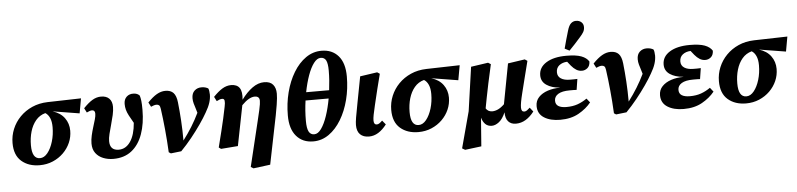

<svg xmlns="http://www.w3.org/2000/svg" viewBox="-52 -1093 6603 1590"><g transform="rotate(-5 3249.5 -298.0)"><path d="M239 14Q147 14 88.5 -36.5Q30 -87 30 -188Q30 -249 53 -304.5Q76 -360 118.5 -403.5Q161 -447 219.5 -473Q278 -499 349 -501L627 -508L605 -385L383 -421Q448 -401 481.5 -355Q515 -309 515 -249Q515 -197 494.5 -150Q474 -103 436.5 -66Q399 -29 348.5 -7.5Q298 14 239 14ZM180 -157Q180 -44 246 -44Q281 -44 309.5 -79.5Q338 -115 355 -171.5Q372 -228 372 -291Q372 -338 358.5 -368Q345 -398 322 -412Q274 -399 242.5 -361.5Q211 -324 195.5 -271Q180 -218 180 -157Z M851 15Q806 15 767 -0.5Q728 -16 704.5 -47.5Q681 -79 681 -127Q681 -159 689 -194Q697 -229 707.5 -262.5Q718 -296 726 -324Q734 -352 734 -371Q734 -401 709 -401Q700 -401 688.5 -397Q677 -393 665 -387L646 -424Q687 -467 721.5 -487.5Q756 -508 793 -508Q837 -508 861 -484Q885 -460 885 -415Q885 -385 876.5 -347Q868 -309 856.5 -269Q845 -229 836.5 -194Q828 -159 828 -135Q828 -57 902 -57Q961 -57 999 -112.5Q1037 -168 1045 -268Q1023 -306 1009 -332.5Q995 -359 989 -382Q983 -405 983 -430Q983 -468 1006 -489.5Q1029 -511 1065 -509Q1096 -508 1114 -488Q1120 -468 1123 -442.5Q1126 -417 1126 -370Q1126 -255 1095 -168Q1064 -81 1003 -33Q942 15 851 15Z M1312 0Q1307 -99 1298 -192Q1289 -285 1278 -363Q1275 -386 1267 -393.5Q1259 -401 1245 -401Q1235 -401 1223.5 -397.5Q1212 -394 1199 -388L1180 -425Q1221 -468 1256.5 -488.5Q1292 -509 1328 -509Q1372 -509 1395 -484.5Q1418 -460 1424 -405Q1432 -333 1437 -252Q1442 -171 1442 -86Q1483 -140 1516 -193.5Q1549 -247 1577 -305L1566 -342Q1559 -363 1553 -384.5Q1547 -406 1547 -428Q1547 -469 1570.5 -490.5Q1594 -512 1628 -512Q1648 -512 1662 -507.5Q1676 -503 1684 -498Q1689 -489 1690.5 -476Q1692 -463 1693 -446Q1693 -414 1682 -379Q1671 -344 1645 -300Q1622 -259 1586 -207Q1550 -155 1506.5 -101Q1463 -47 1416 1L1329 11Z M1728 -3Q1748 -81 1761.5 -136.5Q1775 -192 1785.5 -238Q1796 -284 1806 -335Q1813 -367 1810.5 -384.5Q1808 -402 1791 -402Q1780 -402 1769.5 -398Q1759 -394 1745 -387L1726 -424Q1767 -467 1802 -488Q1837 -509 1874 -509Q1924 -509 1945 -477.5Q1966 -446 1959 -380Q2003 -440 2051 -474.5Q2099 -509 2149 -509Q2199 -509 2222.5 -481Q2246 -453 2246 -406Q2246 -388 2244 -367.5Q2242 -347 2237 -314Q2232 -281 2221.5 -226.5Q2211 -172 2193 -86L2140 176L2000 194L1978 181L2034 -51Q2055 -139 2068.5 -194Q2082 -249 2089 -281Q2096 -313 2098.5 -330Q2101 -347 2101 -359Q2101 -397 2061 -397Q2014 -397 1953 -335L1887 -1L1746 10Z M2513 15Q2425 15 2373 -45Q2321 -105 2321 -217Q2321 -317 2344.5 -408.5Q2368 -500 2411.5 -572Q2455 -644 2514.5 -685.5Q2574 -727 2645 -727Q2733 -727 2784.5 -668Q2836 -609 2836 -497Q2836 -396 2812.5 -304Q2789 -212 2745.5 -140Q2702 -68 2643 -26.5Q2584 15 2513 15ZM2633 -669Q2603 -669 2575.5 -632.5Q2548 -596 2526 -534.5Q2504 -473 2489 -396H2680Q2685 -437 2688 -477.5Q2691 -518 2691 -558Q2691 -618 2677.5 -643.5Q2664 -669 2633 -669ZM2526 -43Q2557 -43 2584.5 -81.5Q2612 -120 2634 -185Q2656 -250 2670 -328H2478Q2466 -246 2466 -159Q2466 -98 2480.5 -70.5Q2495 -43 2526 -43Z M2976 15Q2929 15 2902.5 -11Q2876 -37 2876 -89Q2876 -111 2882.5 -151Q2889 -191 2905 -273L2946 -488L3089 -509L3110 -495L3078 -369Q3059 -290 3047 -240Q3035 -190 3029.5 -161Q3024 -132 3024 -114Q3024 -79 3049 -79Q3060 -79 3071 -86.5Q3082 -94 3095 -107L3123 -73Q3090 -30 3053.5 -7.5Q3017 15 2976 15Z M3387 14Q3295 14 3236.5 -36.5Q3178 -87 3178 -188Q3178 -249 3201 -304.5Q3224 -360 3266.5 -403.5Q3309 -447 3367.5 -473Q3426 -499 3497 -501L3775 -508L3753 -385L3531 -421Q3596 -401 3629.5 -355Q3663 -309 3663 -249Q3663 -197 3642.5 -150Q3622 -103 3584.5 -66Q3547 -29 3496.5 -7.5Q3446 14 3387 14ZM3328 -157Q3328 -44 3394 -44Q3429 -44 3457.5 -79.5Q3486 -115 3503 -171.5Q3520 -228 3520 -291Q3520 -338 3506.5 -368Q3493 -398 3470 -412Q3422 -399 3390.5 -361.5Q3359 -324 3343.5 -271Q3328 -218 3328 -157Z M4197 15Q4157 15 4134 -10.5Q4111 -36 4111 -87Q4087 -32 4056.5 -8.5Q4026 15 3997 15Q3964 15 3943.5 -5Q3923 -25 3913 -60L3895 177L3759 194L3735 180L3816 -122L3868 -487L4011 -508L4033 -494Q4012 -403 3998.5 -338Q3985 -273 3975.5 -224.5Q3966 -176 3958 -133Q3976 -104 4011 -104Q4034 -104 4059 -115.5Q4084 -127 4112 -154L4175 -488L4316 -509L4337 -495L4301 -353Q4283 -281 4271.5 -235Q4260 -189 4255 -160.5Q4250 -132 4250 -114Q4250 -79 4275 -79Q4287 -79 4298 -87Q4309 -95 4322 -107L4349 -73Q4317 -31 4279 -8Q4241 15 4197 15Z M4566 15Q4484 15 4432 -18Q4380 -51 4380 -115Q4380 -159 4408.5 -189Q4437 -219 4484 -234.5Q4531 -250 4586 -250L4585 -251Q4518 -256 4475 -285Q4432 -314 4432 -366Q4432 -432 4494 -470.5Q4556 -509 4661 -509Q4742 -509 4785.5 -492.5Q4829 -476 4848 -445Q4847 -409 4826.5 -391.5Q4806 -374 4780 -374Q4755 -374 4733.5 -387Q4712 -400 4692 -424L4664 -459Q4624 -457 4598 -436.5Q4572 -416 4572 -379Q4572 -345 4599.5 -327Q4627 -309 4675 -309Q4694 -309 4707 -309Q4720 -309 4736 -310L4722 -220Q4713 -221 4697 -221Q4681 -221 4664 -221Q4601 -221 4568.5 -201Q4536 -181 4536 -146Q4536 -115 4559.5 -100.5Q4583 -86 4626 -86Q4679 -86 4719.5 -100.5Q4760 -115 4797 -141L4824 -107Q4784 -57 4720 -21Q4656 15 4566 15ZM4653 -569Q4663 -606 4673 -643Q4683 -680 4694 -715Q4706 -757 4724 -773.5Q4742 -790 4766 -790Q4793 -790 4810.5 -774.5Q4828 -759 4828 -733Q4828 -711 4818 -693Q4808 -675 4787 -652Q4764 -625 4740.5 -600Q4717 -575 4692 -549Z M5013 0Q5008 -99 4999 -192Q4990 -285 4979 -363Q4976 -386 4968 -393.5Q4960 -401 4946 -401Q4936 -401 4924.5 -397.5Q4913 -394 4900 -388L4881 -425Q4922 -468 4957.5 -488.5Q4993 -509 5029 -509Q5073 -509 5096 -484.5Q5119 -460 5125 -405Q5133 -333 5138 -252Q5143 -171 5143 -86Q5184 -140 5217 -193.5Q5250 -247 5278 -305L5267 -342Q5260 -363 5254 -384.5Q5248 -406 5248 -428Q5248 -469 5271.5 -490.5Q5295 -512 5329 -512Q5349 -512 5363 -507.5Q5377 -503 5385 -498Q5390 -489 5391.5 -476Q5393 -463 5394 -446Q5394 -414 5383 -379Q5372 -344 5346 -300Q5323 -259 5287 -207Q5251 -155 5207.5 -101Q5164 -47 5117 1L5030 11Z M5592 15Q5510 15 5458 -18Q5406 -51 5406 -115Q5406 -159 5434.5 -189Q5463 -219 5510 -234.5Q5557 -250 5612 -250L5611 -251Q5544 -256 5501 -285Q5458 -314 5458 -366Q5458 -432 5520 -470.5Q5582 -509 5687 -509Q5768 -509 5811.5 -492.5Q5855 -476 5874 -445Q5873 -409 5852.5 -391.5Q5832 -374 5806 -374Q5781 -374 5759.5 -387Q5738 -400 5718 -424L5690 -459Q5650 -457 5624 -436.5Q5598 -416 5598 -379Q5598 -345 5625.5 -327Q5653 -309 5701 -309Q5720 -309 5733 -309Q5746 -309 5762 -310L5748 -220Q5739 -221 5723 -221Q5707 -221 5690 -221Q5627 -221 5594.5 -201Q5562 -181 5562 -146Q5562 -115 5585.5 -100.5Q5609 -86 5652 -86Q5705 -86 5745.5 -100.5Q5786 -115 5823 -141L5850 -107Q5810 -57 5746 -21Q5682 15 5592 15Z M6111 14Q6019 14 5960.5 -36.5Q5902 -87 5902 -188Q5902 -249 5925 -304.5Q5948 -360 5990.5 -403.5Q6033 -447 6091.5 -473Q6150 -499 6221 -501L6499 -508L6477 -385L6255 -421Q6320 -401 6353.5 -355Q6387 -309 6387 -249Q6387 -197 6366.5 -150Q6346 -103 6308.5 -66Q6271 -29 6220.5 -7.5Q6170 14 6111 14ZM6052 -157Q6052 -44 6118 -44Q6153 -44 6181.5 -79.5Q6210 -115 6227 -171.5Q6244 -228 6244 -291Q6244 -338 6230.5 -368Q6217 -398 6194 -412Q6146 -399 6114.5 -361.5Q6083 -324 6067.5 -271Q6052 -218 6052 -157Z"/></g></svg>

Font: Source Serif 4 SmText
Style: Bold Italic
Weight: 700
Italic angle: -12°
Designer: Frank Grießhammer
Foundry: Adobe
Version: Version 4.005;hotconv 1.1.0;makeotfexe 2.6.0